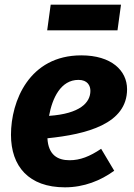

<svg xmlns="http://www.w3.org/2000/svg" viewBox="-20 -785 573 822"><path d="M498 -765H197L182 -655H483ZM524 -403C524 -483 457 -548 328 -548C105 -548 27 -352 27 -208C27 -73 103 17 258 17C340 17 411 -12 469 -54L413 -148C364 -115 323 -99 278 -99C226 -99 187 -122 183 -193C350 -210 524 -254 524 -403ZM190 -289C204 -365 240 -443 316 -443C355 -443 367 -418 367 -396C367 -346 323 -298 190 -289Z"/></svg>

Font: Fira Sans
Style: Bold Italic
Weight: 700
Italic angle: -8°
Designer: bBox Type GmbH & Carrois Corporate GbR & Edenspiekermann AG
Foundry: bBox Type GmbH & Carrois Corporate GbR & Edenspiekermann AG
Version: Version 4.301;PS 004.301;hotconv 1.0.88;makeotf.lib2.5.64775